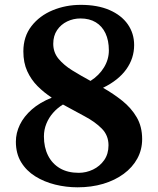

<svg xmlns="http://www.w3.org/2000/svg" viewBox="-20 -773 661 803"><path d="M46.4 -180.5Q46.4 -216.8 63.1 -251.4Q79.9 -286 113.2 -315.3Q146.5 -344.6 196.5 -364.5Q163.8 -385.9 136.9 -412.9Q110.1 -439.9 93.9 -475.3Q77.7 -510.7 77.7 -558Q77.7 -620 111.5 -663.6Q145.2 -707.2 200.1 -730Q255 -752.7 317.8 -752.7Q387.9 -752.7 437.8 -731.1Q487.7 -709.5 514.4 -671.4Q541 -633.3 541 -584.5Q541 -529.1 508.2 -483.2Q475.4 -437.3 410.9 -405.8Q454.4 -381.1 491.7 -351.3Q528.9 -321.5 551.7 -282.6Q574.5 -243.7 574.5 -191.4Q574.5 -146.7 554.2 -109.7Q533.9 -72.7 497.3 -45.8Q460.8 -18.9 411.7 -4.2Q362.5 10.4 304.6 10.4Q256.5 10.4 210.5 -1Q164.5 -12.4 127.4 -35.6Q90.2 -58.8 68.3 -94.8Q46.4 -130.9 46.4 -180.5ZM202.7 -589.7Q202.7 -553.9 224.8 -527.2Q246.9 -500.6 282.3 -478.6Q317.8 -456.7 358.5 -434.6Q394.5 -457.5 414.9 -491Q435.3 -524.5 435.3 -562.2Q435.3 -604 421.1 -633.9Q407 -663.8 380.5 -679.8Q354 -695.8 316.7 -695.8Q286.8 -695.8 260.8 -683.3Q234.8 -670.7 218.7 -647Q202.7 -623.3 202.7 -589.7ZM433.8 -165.4Q433.8 -206.8 405.8 -235.1Q377.8 -263.5 334.1 -286.6Q290.4 -309.8 243.3 -335.8Q219.9 -321.6 202 -301.1Q184 -280.7 173.9 -255.6Q163.7 -230.5 163.7 -202.5Q163.7 -157 180.9 -122.7Q198.1 -88.4 230.5 -69.3Q263 -50.2 309.3 -50.2Q340.4 -50.2 369.1 -63.9Q397.7 -77.7 415.8 -103.4Q433.8 -129.2 433.8 -165.4Z"/></svg>

Font: Merriweather 7pt Light
Style: Regular
Weight: 300
Designer: Eben Sorkin
Foundry: Eben Sorkin
Version: Version 2.200;gftools[0.9.31]